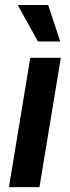

<svg xmlns="http://www.w3.org/2000/svg" viewBox="-20 -766 286 786"><path d="M16.6 0 104 -529.3H229L141.6 0ZM135.3 -596.2 52.7 -745.6H177.2L226.6 -596.2Z"/></svg>

Font: Inter 24pt SemiBold
Style: Italic
Weight: 600
Italic angle: -9.3988°
Designer: Rasmus Andersson
Foundry: rsms
Version: Version 4.001;git-66647c0bb